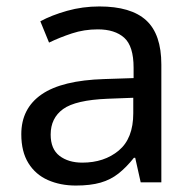

<svg xmlns="http://www.w3.org/2000/svg" viewBox="-20 -565 601 595"><path d="M288 -545Q386 -545 433 -502Q480 -459 480 -365V0H416L399 -76H395Q372 -47 347.5 -27.5Q323 -8 291.5 1Q260 10 215 10Q167 10 128.5 -7Q90 -24 68 -59.5Q46 -95 46 -149Q46 -229 109 -272.5Q172 -316 303 -320L394 -323V-355Q394 -422 365 -448Q336 -474 283 -474Q241 -474 203 -461.5Q165 -449 132 -433L105 -499Q140 -518 188 -531.5Q236 -545 288 -545ZM314 -259Q214 -255 175.5 -227Q137 -199 137 -148Q137 -103 164.5 -82Q192 -61 235 -61Q303 -61 348 -98.5Q393 -136 393 -214V-262Z"/></svg>

Font: Noto Sans Sinhala
Style: Regular
Weight: 400
Designer: Jelle Bosma - Monotype Design Team
Foundry: Monotype Imaging Inc.
Version: Version 2.006